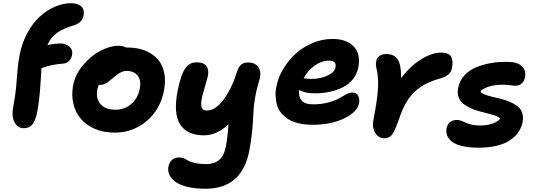

<svg xmlns="http://www.w3.org/2000/svg" viewBox="-20 -825 3316 1183"><path d="M126 -35.2Q89.4 -35.2 69.6 -71.5Q49.8 -107.9 62 -170.9Q76.7 -241.7 83.3 -336.2Q89.8 -430.7 101.1 -487.8Q115.7 -561.5 148.9 -622.6Q182.1 -683.6 225.6 -722.9Q269 -762.2 318.8 -783.7Q368.7 -805.2 418 -805.2Q456.5 -805.2 479.2 -786.6Q502 -768.1 495.1 -730Q486.8 -686 438 -669.9Q366.7 -648.9 329.8 -621.8Q293 -594.7 272 -547.9Q320.8 -557.1 354 -557.1Q385.7 -557.1 408 -537.1Q430.2 -517.1 423.8 -483.9Q418.9 -462.9 405 -448.7Q391.1 -434.6 368.2 -433.1Q292 -427.2 235.8 -404.8Q234.4 -393.6 228.8 -300Q223.1 -206.5 209 -133.8Q197.3 -77.6 178.2 -56.4Q159.2 -35.2 126 -35.2Z M687 -7.8Q618.7 -7.8 564.5 -31Q510.3 -54.2 477.3 -93.8Q444.3 -133.3 431.9 -186.8Q419.4 -240.2 430.7 -299.8Q443.4 -365.2 490.5 -422.4Q537.6 -479.5 597.4 -511.2Q657.2 -543 711.9 -543Q736.3 -543 756.8 -532.2H762.7Q849.6 -532.2 907 -497.1Q964.4 -461.9 984.9 -401.6Q1005.4 -341.3 989.7 -264.2Q966.8 -148.4 882.3 -78.1Q797.9 -7.8 687 -7.8ZM580.1 -275.9Q568.8 -218.3 599.1 -183.6Q629.4 -148.9 691.9 -148.9Q747.1 -148.9 788.3 -184.1Q829.6 -219.2 840.8 -276.9Q851.6 -327.6 828.9 -357.9Q806.2 -388.2 758.8 -388.2Q744.1 -388.2 729.5 -381.6Q714.8 -375 706.8 -368.9Q698.7 -362.8 675.8 -344.2Q654.8 -326.7 645.5 -319.6Q636.2 -312.5 622.8 -307.1Q609.4 -301.8 594.7 -301.8Q591.8 -301.8 588.9 -303.2Q583.5 -291 580.1 -275.9Z M1245.6 337.9Q1182.6 337.9 1134.8 326.2Q1086.9 314.5 1060.8 295.2Q1034.7 275.9 1023.7 252.2Q1012.7 228.5 1017.6 203.1Q1029.3 145 1085.9 145Q1099.6 145 1114 151.4Q1128.4 157.7 1141.1 165.5Q1153.8 173.3 1182.9 179.7Q1211.9 186 1251 186Q1350.6 186 1370.6 82Q1374 65.9 1376.2 51Q1378.4 36.1 1380.4 20Q1382.3 3.9 1383.1 -5.1Q1383.8 -14.2 1385.5 -33.4Q1387.2 -52.7 1387.7 -59.1Q1315.9 8.8 1236.8 8.8Q1132.8 8.8 1089.8 -58.8Q1046.9 -126.5 1074.7 -266.1Q1085.4 -319.8 1097.9 -355.2Q1110.4 -390.6 1125.5 -408.9Q1140.6 -427.2 1156 -434.1Q1171.4 -440.9 1191.9 -440.9Q1235.8 -440.9 1252.2 -417.5Q1268.6 -394 1260.7 -356Q1256.8 -339.8 1250 -316.2Q1243.2 -292.5 1237.8 -274.4Q1232.4 -256.3 1227.1 -235.1Q1221.7 -213.9 1220.2 -198.7Q1218.8 -183.6 1220.7 -170.7Q1222.7 -157.7 1231 -150.9Q1239.3 -144 1253.9 -144Q1307.6 -144 1357.9 -211.9Q1408.2 -279.8 1439.9 -381.8Q1450.7 -414.1 1465.8 -427Q1481 -439.9 1509.8 -439.9Q1552.2 -439.9 1572.8 -409.9Q1593.3 -379.9 1575.7 -323.2Q1558.1 -266.1 1549.8 -211.7Q1541.5 -157.2 1540.5 -118.2Q1539.6 -79.1 1533.7 -17.8Q1527.8 43.5 1515.6 106Q1470.2 337.9 1245.6 337.9Z M1907.7 -56.2Q1860.8 -56.2 1823 -64.7Q1785.2 -73.2 1759 -88.9Q1732.9 -104.5 1714.4 -126.2Q1695.8 -147.9 1687.7 -174.6Q1679.7 -201.2 1678 -231.4Q1676.3 -261.7 1683.6 -293.9Q1693.8 -347.7 1724.9 -399.7Q1755.9 -451.7 1800.5 -492.9Q1845.2 -534.2 1905 -559.6Q1964.8 -585 2027.8 -585Q2116.7 -585 2160.2 -537.8Q2203.6 -490.7 2187.5 -408.2Q2179.2 -367.2 2153.3 -335.7Q2127.4 -304.2 2090.3 -286.1Q2053.2 -268.1 2010.5 -259Q1967.8 -250 1920.9 -250Q1856.4 -250 1823.7 -271Q1817.4 -231.9 1837.2 -207Q1856.9 -182.1 1909.7 -182.1Q1960.4 -182.1 2002.9 -193.6Q2045.4 -205.1 2067.9 -218.5Q2090.3 -231.9 2112.5 -243.4Q2134.8 -254.9 2149.9 -254.9Q2176.8 -254.9 2187 -235.1Q2197.3 -215.3 2191.9 -188Q2181.2 -134.3 2100.1 -95.2Q2019 -56.2 1907.7 -56.2ZM2006.8 -451.2Q1961.4 -451.2 1919.2 -421.1Q1877 -391.1 1850.6 -342.8Q1873 -338.9 1901.9 -338.9Q1953.1 -338.9 1997.1 -359.1Q2041 -379.4 2046.9 -409.2Q2050.8 -430.7 2041.7 -440.9Q2032.7 -451.2 2006.8 -451.2Z M2347.7 26.9Q2312.5 26.9 2291.7 -6.8Q2271 -40.5 2280.8 -86.9Q2301.8 -193.8 2307.6 -261.7Q2313.5 -329.6 2303.7 -384.8Q2297.4 -409.7 2296.4 -423.1Q2295.4 -436.5 2298.3 -450.2Q2301.8 -468.8 2318.8 -480.5Q2335.9 -492.2 2358.4 -492.2Q2408.2 -492.2 2430.2 -459.2Q2452.1 -426.3 2451.7 -344.2Q2508.8 -418.9 2575.4 -460Q2642.1 -501 2698.7 -501Q2745.1 -501 2759.5 -475.3Q2773.9 -449.7 2764.6 -403.8Q2756.3 -359.4 2692.4 -341.8Q2656.7 -332 2626.7 -318.8Q2596.7 -305.7 2574 -291Q2551.3 -276.4 2532 -256.8Q2512.7 -237.3 2499 -218.5Q2485.4 -199.7 2472.7 -174.6Q2460 -149.4 2451.2 -127.2Q2442.4 -105 2432.6 -75.2Q2410.2 -13.7 2394 6.6Q2377.9 26.9 2347.7 26.9Z M2928.2 85Q2869.1 85 2826.9 74.7Q2784.7 64.5 2763.4 46.9Q2742.2 29.3 2734.6 8.3Q2727.1 -12.7 2731.9 -37.1Q2737.3 -59.6 2753.4 -72.8Q2769.5 -85.9 2795.9 -85.9Q2808.6 -85.9 2823 -80.6Q2837.4 -75.2 2849.9 -68.8Q2862.3 -62.5 2885 -57.1Q2907.7 -51.8 2935.1 -51.8Q3024.9 -51.8 3063 -94.2Q3056.2 -103 3036.1 -110.6Q3016.1 -118.2 2990.7 -124.5Q2965.3 -130.9 2936 -138.7Q2906.7 -146.5 2880.6 -158.2Q2854.5 -169.9 2834.2 -185.8Q2814 -201.7 2805.2 -226.8Q2796.4 -252 2803.2 -284.2Q2812 -329.1 2842.5 -361.8Q2873 -394.5 2917.2 -411.9Q2961.4 -429.2 3008.3 -437Q3055.2 -444.8 3106 -443.8Q3169.4 -443.4 3196 -416.5Q3222.7 -389.6 3214.8 -348.1Q3209.5 -324.7 3194.1 -310.8Q3178.7 -296.9 3157.2 -296.9Q3144 -296.9 3123 -300Q3102.1 -303.2 3081.1 -303.2Q2985.8 -303.2 2939.9 -263.2Q2944.3 -252.4 2962.9 -244.4Q2981.4 -236.3 3006.6 -230.2Q3031.7 -224.1 3061 -217.3Q3090.3 -210.4 3117.4 -199.2Q3144.5 -188 3165.5 -172.9Q3186.5 -157.7 3196.3 -132.1Q3206.1 -106.4 3200.2 -73.2Q3188.5 -18.6 3149.7 17.6Q3110.8 53.7 3055.4 69.3Q3000 85 2928.2 85Z"/></svg>

Font: Shantell Sans Bouncy
Style: Bold Italic
Weight: 700
Italic angle: -11.31°
Designer: Stephen Nixon, Anya Danilova, Shantell Martin
Foundry: Arrow Type
Version: Version 1.006;[9816181b4]